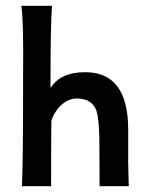

<svg xmlns="http://www.w3.org/2000/svg" viewBox="-20 -645 520 665"><path d="M426 0H325L324 -172Q322 -239 314 -262Q299 -302 249 -304Q213 -305 184 -273Q164 -249 158 -227Q157 -167 157 0H56Q60 -92 60 -340V-387Q62 -569 54 -625H160Q155 -550 155 -379V-340Q189 -395 275 -395Q424 -395 424 -196V-78Z"/></svg>

Font: GFS Neohellenic Rg
Style: Bold
Weight: 700
Designer: Designed by Takis Katsoulidis and George D. Matthiopoulos.
Foundry: Designed by Takis Katsoulidis and George D. Matthiopoulos.
Version: Version 1.0